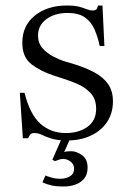

<svg xmlns="http://www.w3.org/2000/svg" viewBox="-20 -499 479 697"><path d="M217 11Q185 10 165 3.5Q145 -3 132 -9.5Q119 -16 105 -16Q94 -16 90 -11Q86 -6 82 3H63L52 -162H69Q89 -83 127 -49.5Q165 -16 219 -16Q266 -16 297.5 -38.5Q329 -61 329 -104Q329 -140 308.5 -161.5Q288 -183 259.5 -195Q231 -207 205 -215L177 -224Q128 -240 94.5 -265.5Q61 -291 61 -344Q61 -406 106.5 -442.5Q152 -479 223 -479Q251 -479 267.5 -474.5Q284 -470 295 -465.5Q306 -461 316 -461Q329 -461 332 -468Q335 -475 336 -479H352L359 -332H342Q335 -365 323 -392.5Q311 -420 288 -436Q265 -452 225 -452Q179 -452 148.5 -429.5Q118 -407 118 -370Q118 -343 134 -324.5Q150 -306 173 -294Q196 -282 216 -276L240 -269Q290 -254 323 -236Q356 -218 373 -193Q390 -168 390 -131Q390 -87 367.5 -54.5Q345 -22 306 -5Q267 12 217 11ZM212 178Q184 178 166.5 174Q149 170 134 163L145 138Q154 142 168 146Q182 150 198 150Q219 150 234 141Q249 132 249 114Q249 97 236 87.5Q223 78 210 78Q201 78 193 81Q185 84 180 86L170 81L206 -1H237L213 53Q219 51 225 50.5Q231 50 240 50Q257 50 277.5 64Q298 78 298 110Q298 135 285 150Q272 165 252.5 171.5Q233 178 212 178Z"/></svg>

Font: Frank Ruhl Libre Light
Style: Regular
Weight: 300
Designer: Yanek Iontef
Foundry: Fontef
Version: Version 6.003;gftools[0.9.30]